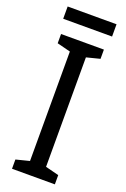

<svg xmlns="http://www.w3.org/2000/svg" viewBox="-163 -905 625 956"><g transform="rotate(20 150.0 -427.0)"><path d="M279 -854H20V-789H279ZM263 0V-49L192 -67V-647L263 -665V-714H36V-665L107 -647V-67L36 -49V0Z"/></g></svg>

Font: Noto Sans Arabic UI Cn
Style: Regular
Weight: 400
Width: 3
Designer: Monotype Design Team, Nadine Chahine and Nizar Qandah
Foundry: Monotype Imaging Inc.
Version: Version 2.010